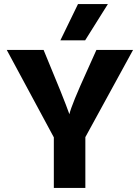

<svg xmlns="http://www.w3.org/2000/svg" viewBox="-20 -918 683 938"><path d="M396 -721H275L361 -898H507ZM397 0H243V-247L13 -674H193Q294 -432 319 -360Q329 -405 407 -576L451 -674H630L397 -248Z"/></svg>

Font: Hind Kochi
Style: Bold
Weight: 700
Designer: Dhruvi Tolia
Foundry: Indian Type Foundry
Version: Version 0.702;PS 1.0;hotconv 1.0.81;makeotf.lib2.5.63406